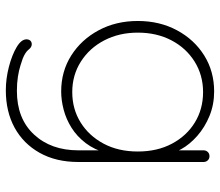

<svg xmlns="http://www.w3.org/2000/svg" viewBox="-68 -487 755 659"><g transform="rotate(90 309.5 -157.5)"><path d="M294 -515Q339 -515 378 -499Q417 -483 446.5 -457Q476 -431 492.5 -401Q509 -371 509 -342L496 -379V-479Q496 -487 501.5 -493Q507 -499 516 -499Q525 -499 530.5 -493Q536 -487 536 -479V-49Q536 28 504.5 84Q473 140 418 170Q363 200 290 200Q250 200 209.5 189.5Q169 179 142 163Q115 147 115 129Q115 121 119.5 116Q124 111 132 111Q142 111 150.5 122Q159 133 181 142Q190 145 205.5 150Q221 155 243 158.5Q265 162 292 162Q387 162 441.5 103.5Q496 45 496 -49V-148L506 -147Q494 -104 471 -74Q448 -44 418.5 -25.5Q389 -7 356.5 1.5Q324 10 294 10Q225 10 170.5 -24.5Q116 -59 84 -118.5Q52 -178 52 -253Q52 -328 84 -387.5Q116 -447 170.5 -481Q225 -515 294 -515ZM296 -477Q238 -477 191.5 -448Q145 -419 118.5 -368.5Q92 -318 92 -253Q92 -189 118.5 -138Q145 -87 191.5 -57.5Q238 -28 296 -28Q354 -28 400 -56.5Q446 -85 473 -135.5Q500 -186 500 -253Q500 -320 473 -370.5Q446 -421 400 -449Q354 -477 296 -477Z"/></g></svg>

Font: Quicksand Light Light
Style: Regular
Weight: 300
Version: Version 3.006